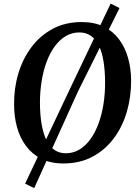

<svg xmlns="http://www.w3.org/2000/svg" viewBox="-20 -872 757 1036"><path d="M322 10Q253.5 10 203.5 -15Q153.5 -40 120.8 -83.8Q88 -127.5 72 -185Q56 -242.5 56 -307.5Q55 -395.5 79 -475.5Q103 -555.5 150 -618Q197 -680.5 265 -716.8Q333 -753 421 -753Q490.5 -753 540.5 -728Q590.5 -703 623 -659Q655.5 -615 671.2 -558.5Q687 -502 687.5 -439Q688 -350 664.5 -269.2Q641 -188.5 594.2 -125.8Q547.5 -63 479.2 -26.5Q411 10 322 10ZM335 -45Q375 -45 408.5 -65Q442 -85 468 -121.2Q494 -157.5 511.8 -205.8Q529.5 -254 538.5 -311.2Q547.5 -368.5 547 -430.5Q546.5 -494 538.2 -543.2Q530 -592.5 513 -626.8Q496 -661 470 -679Q444 -697 408 -697Q368 -697 334.5 -677Q301 -657 275 -621.2Q249 -585.5 231.2 -537.5Q213.5 -489.5 204.5 -433Q195.5 -376.5 195.5 -315.5Q196 -251 204.8 -200.8Q213.5 -150.5 230.5 -115.8Q247.5 -81 273.8 -63Q300 -45 335 -45ZM115.5 119 361.5 -401 577 -852.5 625 -828.5 401 -379 164.5 143Z"/></svg>

Font: Merriweather SemiBold
Style: Italic
Weight: 600
Italic angle: -7.8°
Version: Version 2.101